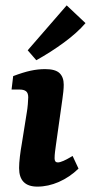

<svg xmlns="http://www.w3.org/2000/svg" viewBox="-20 -687 338 714"><path d="M212 -318 188 -148Q186 -134 184.5 -121.5Q183 -109 183 -98Q183 -83 195 -83Q203 -83 216.5 -89Q230 -95 250 -107L272 -60Q239 -28 199 -10.5Q159 7 119 7Q51 7 51 -62Q51 -80 54 -105Q57 -130 61 -152L80 -271Q82 -282 83.5 -299.5Q85 -317 85 -325Q85 -341 77 -347.5Q69 -354 53 -354H23L29 -404Q66 -418 93.5 -424Q121 -430 148 -430Q186 -430 201.5 -415Q217 -400 217 -372Q217 -361 215.5 -346Q214 -331 212 -318ZM83 -500 228 -667 298 -601Q267 -565 218 -529Q169 -493 115 -463Z"/></svg>

Font: Yrsa
Style: Italic
Weight: 400
Italic angle: -7.10001°
Designer: Anna Giedrys (Yrsa+Rasa design), David Brezina (Yrsa art-direction, Rasa art-direction, design)
Foundry: Rosetta Type Foundry
Version: Version 2.004